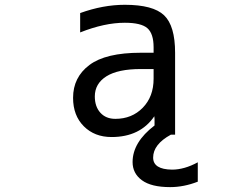

<svg xmlns="http://www.w3.org/2000/svg" viewBox="-20 -555 1040 794"><path d="M615.2 -269.5H562.5Q467.8 -269.5 419.9 -239.3Q372.1 -209 372.1 -156.2Q372.1 -114.3 395 -88.9Q418 -63.5 457 -63.5Q525.4 -63.5 570.3 -109.4Q615.2 -155.3 615.2 -229.5ZM683.6 218.8Q605.5 218.8 566.9 190.4Q528.3 162.1 528.3 115.2Q528.3 33.2 619.1 -36.1Q619.1 -42 619.1 -62.5Q618.2 -69.3 618.2 -74.2Q559.6 11.7 441.4 11.7Q371.1 11.7 326.7 -32.7Q282.2 -77.1 282.2 -150.4Q282.2 -235.4 349.6 -286.1Q417 -336.9 562.5 -336.9H615.2V-359.4Q615.2 -416 589.4 -438.5Q563.5 -460.9 496.1 -460.9Q412.1 -460.9 311.5 -420.9V-501Q406.2 -535.2 496.1 -535.2Q613.3 -535.2 658.7 -491.7Q704.1 -448.2 704.1 -336.9V2H686.5Q613.3 42 613.3 96.7Q613.3 145.5 691.4 146.5Q742.2 146.5 797.9 116.2V196.3Q740.2 218.8 683.6 218.8Z"/></svg>

Font: GenEi Gothic M Regular
Style: Regular
Weight: 400
Designer: o_tamon (Modified); [Source Han Sans]
Ryoko NISHIZUKA  (kana & ideographs); Paul D. Hunt (Latin, Greek & Cyrillic); Wenl
Version: Version 1.1a;Original Version 1.004